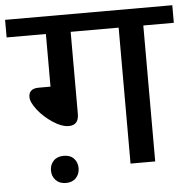

<svg xmlns="http://www.w3.org/2000/svg" viewBox="-66 -700 808 808"><g transform="rotate(-5 338.0 -296.0)"><path d="M137.5 41Q121.8 24.3 121.8 0Q121.8 -24.3 137.3 -40.7Q152.7 -57.1 180.5 -57.1Q208.3 -57.1 223.5 -40.7Q238.6 -24.3 238.6 0Q238.6 24.3 223.2 41Q207.8 57.6 180.5 57.6Q153.2 57.6 137.5 41ZM458 0V-574.3H255.3V-228Q255.3 -180 213.3 -180Q183.5 -180 146.4 -204.5Q109.2 -229 83.9 -261.4Q58.6 -293.7 58.6 -316Q58.6 -351.9 101.1 -351.9H150.7V-574.3H-15.2V-648.6H691.1V-574.3H562.2V0Z"/></g></svg>

Font: Khula SemiBold
Style: Regular
Weight: 600
Designer: Erin McLaughlin, Steve Matteson
Version: Version 1.002;PS 1.0;hotconv 1.0.72;makeotf.lib2.5.5900; ttf